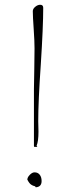

<svg xmlns="http://www.w3.org/2000/svg" viewBox="-20 -776 294 809"><path d="M123.5 -159.2 124 -157.2H137.2L134.3 -162.1Q142.1 -180.7 142.1 -221.2Q142.1 -234.9 141.6 -245.1Q141.1 -254.9 141.1 -265.1Q141.1 -349.1 151.9 -504.4Q162.1 -663.6 162.1 -743.2Q162.1 -755.9 149.4 -755.9Q138.7 -755.9 128.4 -747.3Q118.2 -738.8 118.2 -729Q118.2 -707 122.1 -651.4Q125.5 -603 125.5 -571.8L124.5 -486.3Q123 -430.2 123 -400.9V-161.1ZM111.3 2Q119.6 7.3 124 7.8Q128.9 8.3 130.4 13.2Q155.3 11.7 155.3 -13.2Q155.3 -29.3 147.5 -39.6Q139.6 -49.8 125.5 -49.8Q115.7 -49.8 105.5 -39.3Q95.2 -28.8 95.2 -19Q103.5 -2.9 111.3 2Z"/></svg>

Font: Amatica SC
Style: Regular
Weight: 400
Version: Version 2.000